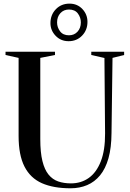

<svg xmlns="http://www.w3.org/2000/svg" viewBox="-20 -1028 714 1058"><path d="M368.5 9.5Q274.5 9.5 211 -18.5Q147.5 -46.5 115 -110Q82.5 -173.5 82.5 -279V-709L10.5 -725V-743H283V-725L202 -709V-261.5Q202 -188 213.8 -140.5Q225.5 -93 247.5 -66Q269.5 -39 300.8 -28.2Q332 -17.5 371 -17.5Q427 -17.5 469.2 -47.5Q511.5 -77.5 535.5 -138.8Q559.5 -200 559 -292.5L555.5 -708.5L483 -725V-743H664V-725L600 -709L594.5 -295.5Q594 -214 577.8 -156.2Q561.5 -98.5 531.5 -62Q501.5 -25.5 460.2 -8Q419 9.5 368.5 9.5ZM358 -801Q315 -801 286.5 -830.8Q258 -860.5 258 -900.5Q258 -946.5 287.8 -977.2Q317.5 -1008 363 -1008Q406 -1008 434 -978.2Q462 -948.5 462 -907.5Q462 -862.5 432.5 -831.8Q403 -801 358 -801ZM360 -833.5Q389 -833.5 407.2 -853.5Q425.5 -873.5 425.5 -904.5Q425.5 -931.5 409.2 -953.5Q393 -975.5 360 -975.5Q331 -975.5 312.8 -955.5Q294.5 -935.5 294.5 -904.5Q294.5 -877.5 311 -855.5Q327.5 -833.5 360 -833.5Z"/></svg>

Font: Merriweather 144pt Medium
Style: Regular
Weight: 500
Version: Version 2.100